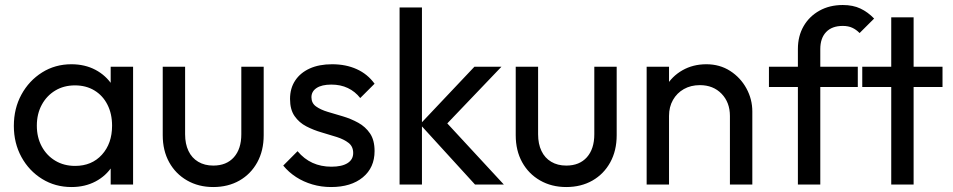

<svg xmlns="http://www.w3.org/2000/svg" viewBox="-20 -744 3842 774"><path d="M268.2 10Q202.5 10 149.8 -22.6Q97 -55.2 66.4 -111.1Q35.8 -167 35.8 -236.5Q35.8 -306.8 66.4 -362.8Q97 -418.8 149.6 -451.9Q202.2 -485 267.8 -485Q322.2 -485 364.8 -462.5Q407.2 -440 433.1 -400.2Q459 -360.5 461.8 -309V-166.2Q458.8 -114.8 433.2 -74.9Q407.8 -35 365.1 -12.5Q322.5 10 268.2 10ZM282.8 -75.2Q350 -75.2 390.9 -120.4Q431.8 -165.5 431.8 -237.2Q431.8 -285.5 413.1 -322.1Q394.5 -358.8 360.9 -379.2Q327.2 -399.8 282.2 -399.8Q237.2 -399.8 202.8 -379Q168.2 -358.2 148.4 -321.6Q128.5 -285 128.5 -237.5Q128.5 -190 148.4 -153.4Q168.2 -116.8 203 -96Q237.8 -75.2 282.8 -75.2ZM426.2 0V-127.5L442.8 -243.8L426.2 -358.5V-475H516.5V0Z M839.5 10Q780.5 10 734.1 -16.6Q687.8 -43.2 661.9 -90.1Q636 -137 636 -198.8V-475H726.2V-202.8Q726.2 -163.8 739.8 -135.5Q753.2 -107.2 779 -91.9Q804.8 -76.5 839.7 -76.5Q893 -76.5 922.9 -110.1Q952.8 -143.8 952.8 -202.8V-475H1043V-198.8Q1043 -136.8 1017.1 -89.6Q991.2 -42.5 945.4 -16.2Q899.5 10 839.5 10Z M1314.5 10Q1275.2 10 1239.4 -0.5Q1203.5 -11 1173.8 -30.2Q1144 -49.5 1121.8 -76.5L1179.5 -134.5Q1205.8 -103 1239.9 -87.5Q1274 -72 1316.2 -72Q1358.2 -72 1381 -86.4Q1403.8 -100.8 1403.8 -127.2Q1403.8 -153.2 1385.4 -167.8Q1367 -182.2 1337.9 -191.6Q1308.8 -201 1276.5 -210.2Q1244.2 -219.5 1215.1 -234.5Q1186 -249.5 1167.6 -275.9Q1149.2 -302.2 1149.2 -345Q1149.2 -388 1169.9 -419.2Q1190.5 -450.5 1228.4 -467.8Q1266.2 -485 1318.8 -485Q1374.5 -485 1418.1 -465.2Q1461.8 -445.5 1490 -406.5L1432.2 -348.8Q1411.5 -375.2 1382.2 -389.1Q1353 -403 1315.8 -403Q1277 -403 1256.2 -389.2Q1235.5 -375.5 1235.5 -352Q1235.5 -328.2 1253.9 -315Q1272.2 -301.8 1301.4 -293Q1330.5 -284.2 1362.8 -274.8Q1395 -265.2 1424.1 -249.2Q1453.2 -233.2 1471.6 -206.2Q1490 -179.2 1490 -135Q1490 -68.2 1442.6 -29.1Q1395.2 10 1314.5 10Z M1895 0 1673.2 -243 1892.5 -475H2001.5L1757 -219.2L1760.5 -271L2011.2 0ZM1590.8 0V-714H1681V0Z M2262.5 10Q2203.5 10 2157.1 -16.6Q2110.8 -43.2 2084.9 -90.1Q2059 -137 2059 -198.8V-475H2149.2V-202.8Q2149.2 -163.8 2162.8 -135.5Q2176.2 -107.2 2202 -91.9Q2227.8 -76.5 2262.7 -76.5Q2316 -76.5 2345.9 -110.1Q2375.8 -143.8 2375.8 -202.8V-475H2466V-198.8Q2466 -136.8 2440.1 -89.6Q2414.2 -42.5 2368.4 -16.2Q2322.5 10 2262.5 10Z M2922.5 0V-276.5Q2922.5 -331.2 2888.9 -366Q2855.2 -400.8 2801.4 -400.8Q2764.8 -400.8 2736.8 -384.9Q2708.8 -369 2692.9 -341Q2677 -313 2677 -276.8L2639.5 -297.8Q2639.5 -352 2663.9 -394.1Q2688.2 -436.2 2730.9 -460.6Q2773.6 -485 2827.5 -485Q2881.5 -485 2923.4 -458.1Q2965.2 -431.2 2989 -387.6Q3012.8 -344 3012.8 -294.5V0ZM2586.8 0V-475H2677V0Z M3196.5 0V-546.2Q3196.5 -598.5 3219.5 -638.4Q3242.5 -678.2 3283.4 -701Q3324.2 -723.8 3377.5 -723.8Q3418.5 -723.8 3448.5 -709.6Q3478.5 -695.5 3503.8 -669.2L3445.2 -610.8Q3431.5 -624.8 3415.6 -632.1Q3399.8 -639.5 3377.2 -639.5Q3334 -639.5 3310.4 -614.9Q3286.8 -590.2 3286.8 -546V0ZM3079.8 -393.2V-475H3438V-393.2Z M3572.8 0V-674H3663V0ZM3456 -393.2V-475H3779.5V-393.2Z"/></svg>

Font: Marine Company Thin
Style: Regular
Weight: 100
Designer: Rodrigo Fuenzalida
Foundry: fragTYPE
Version: Version 1.000